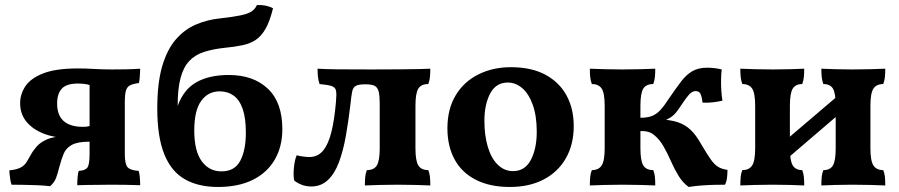

<svg xmlns="http://www.w3.org/2000/svg" viewBox="-20 -734 3571 763"><path d="M287 2Q287 -14 288.5 -31Q290 -48 293 -55Q317 -56 326.5 -67Q336 -78 336 -123V-429L342 -394Q329 -399 315.5 -400.5Q302 -402 290 -402Q244 -402 225.5 -381.5Q207 -361 207 -323Q207 -276 233 -253Q259 -230 309 -230Q316 -230 322 -230.5Q328 -231 336 -233V-185H253Q197 -186 153.5 -203Q110 -220 85 -250.5Q60 -281 60 -324Q60 -360 81 -391.5Q102 -423 152 -442.5Q202 -462 289 -462Q320 -462 354.5 -460Q389 -458 425 -458Q448 -458 479 -458.5Q510 -459 537 -461Q537 -456 536.5 -445.5Q536 -435 535 -423.5Q534 -412 532 -404Q509 -401 497 -395Q485 -389 480.5 -374Q476 -359 476 -327V-122Q476 -82 487 -69.5Q498 -57 531 -55Q537 -36 537 2Q511 1 479.5 0.5Q448 0 422 0Q404 0 378.5 0.5Q353 1 328.5 1Q304 1 287 2ZM179 6Q155 3 127 2Q99 1 72.5 0.5Q46 0 26 0Q23 -8 21 -20Q19 -32 18 -43Q17 -54 17 -57Q47 -60 62.5 -68.5Q78 -77 86 -90.5Q94 -104 102 -118Q111 -135 126 -152Q141 -169 167.5 -180.5Q194 -192 238 -192H336V-171Q288 -171 265 -158Q242 -145 233 -123Q224 -101 217 -75Q209 -43 202.5 -26Q196 -9 179 6Z M846 9Q768 9 714 -22Q660 -53 632.5 -122Q605 -191 605 -303Q605 -404 624.5 -470.5Q644 -537 678.5 -577Q713 -617 758.5 -636.5Q804 -656 855 -661Q908 -667 936.5 -673Q965 -679 979.5 -688.5Q994 -698 1001 -714Q1019 -715 1036 -711.5Q1053 -708 1065 -701Q1052 -649 1035.5 -620Q1019 -591 997 -576Q975 -561 944.5 -554.5Q914 -548 873 -544Q826 -539 790.5 -527.5Q755 -516 732 -491.5Q709 -467 697.5 -424Q686 -381 686 -313Q710 -379 761 -407.5Q812 -436 889 -436Q987 -436 1044.5 -381.5Q1102 -327 1102 -221Q1102 -151 1071.5 -99Q1041 -47 984 -19Q927 9 846 9ZM860 -53Q913 -53 935 -95.5Q957 -138 957 -206Q957 -265 944.5 -301Q932 -337 908.5 -354Q885 -371 853 -371Q807 -371 779.5 -333Q752 -295 752 -216Q752 -134 781.5 -93.5Q811 -53 860 -53Z M1217 7Q1195 7 1177 -0.5Q1159 -8 1149 -17Q1145 -38 1148 -68Q1151 -98 1159 -117Q1170 -114 1184.5 -112Q1199 -110 1209 -110Q1243 -110 1264 -135.5Q1285 -161 1297 -209.5Q1309 -258 1315 -328Q1318 -359 1315.5 -373Q1313 -387 1298 -392Q1283 -397 1250 -400Q1245 -414 1243.5 -429Q1242 -444 1242 -461Q1272 -459 1324 -458.5Q1376 -458 1458 -458Q1527 -458 1572 -458.5Q1617 -459 1645 -459.5Q1673 -460 1690 -461Q1690 -442 1688.5 -427.5Q1687 -413 1682 -400Q1654 -400 1642.5 -382Q1631 -364 1631 -313V-145Q1631 -95 1642.5 -76.5Q1654 -58 1682 -58Q1687 -46 1688.5 -31.5Q1690 -17 1690 3Q1668 2 1632.5 1Q1597 0 1560 0Q1523 0 1488 1Q1453 2 1430 3Q1430 -17 1431.5 -31.5Q1433 -46 1438 -58Q1466 -58 1477.5 -76.5Q1489 -95 1489 -145V-323Q1489 -353 1485 -369.5Q1481 -386 1469.5 -392.5Q1458 -399 1431 -399Q1406 -399 1394.5 -393Q1383 -387 1379.5 -370Q1376 -353 1373 -322Q1365 -254 1354.5 -194.5Q1344 -135 1327 -89.5Q1310 -44 1283 -18.5Q1256 7 1217 7Z M2006 9Q1927 9 1871 -19.5Q1815 -48 1786.5 -100.5Q1758 -153 1758 -224Q1758 -301 1791 -355.5Q1824 -410 1881.5 -438.5Q1939 -467 2010 -467Q2092 -467 2147.5 -437Q2203 -407 2231.5 -354.5Q2260 -302 2260 -233Q2260 -160 2229 -105.5Q2198 -51 2141 -21Q2084 9 2006 9ZM2019 -54Q2066 -54 2089.5 -98.5Q2113 -143 2113 -210Q2113 -274 2097 -318Q2081 -362 2055 -384Q2029 -406 1998 -406Q1951 -406 1928 -362.5Q1905 -319 1905 -254Q1905 -196 1918.5 -150.5Q1932 -105 1958 -79.5Q1984 -54 2019 -54Z M2717 9Q2694 -7 2677 -34.5Q2660 -62 2646.5 -93Q2633 -124 2617 -152Q2601 -180 2579.5 -197.5Q2558 -215 2525 -213V-266Q2554 -266 2572 -273.5Q2590 -281 2605 -297.5Q2620 -314 2638 -342Q2666 -383 2687 -410.5Q2708 -438 2732 -451.5Q2756 -465 2790 -465Q2805 -465 2821 -463Q2837 -461 2848 -458Q2846 -441 2845.5 -418.5Q2845 -396 2846.5 -373.5Q2848 -351 2851 -334Q2835 -330 2813.5 -327.5Q2792 -325 2772 -326Q2768 -357 2761.5 -364.5Q2755 -372 2745 -372Q2731 -372 2719.5 -359.5Q2708 -347 2692 -323Q2679 -303 2668.5 -289.5Q2658 -276 2645 -267.5Q2632 -259 2611 -251L2599 -260Q2644 -258 2673 -248.5Q2702 -239 2724 -218.5Q2746 -198 2767 -160Q2789 -123 2803.5 -102Q2818 -81 2833 -71.5Q2848 -62 2871 -59Q2871 -43 2869 -27Q2867 -11 2861 0Q2844 0 2820 0.5Q2796 1 2769 3Q2742 5 2717 9ZM2324 3Q2324 -17 2325.5 -31.5Q2327 -46 2332 -58Q2359 -58 2371 -76.5Q2383 -95 2383 -145V-313Q2383 -364 2371 -382Q2359 -400 2332 -400Q2327 -413 2325.5 -427.5Q2324 -442 2324 -461Q2346 -460 2381.5 -459Q2417 -458 2454 -458Q2491 -458 2526.5 -459Q2562 -460 2584 -461Q2584 -442 2582.5 -427.5Q2581 -413 2576 -400Q2548 -400 2536.5 -382Q2525 -364 2525 -313V-145Q2525 -95 2536.5 -76.5Q2548 -58 2576 -58Q2581 -46 2582.5 -31.5Q2584 -17 2584 3Q2562 2 2526.5 1Q2491 0 2454 0Q2417 0 2381.5 1Q2346 2 2324 3Z M3244 3Q3244 -17 3245.5 -31.5Q3247 -46 3252 -58Q3279 -58 3290 -76.5Q3301 -95 3301 -145V-313Q3301 -364 3290 -382Q3279 -400 3252 -400Q3247 -413 3245.5 -427.5Q3244 -442 3244 -461Q3266 -460 3299 -459Q3332 -458 3368 -458Q3405 -458 3440.5 -459Q3476 -460 3498 -461Q3498 -442 3496.5 -427.5Q3495 -413 3490 -400Q3463 -400 3451 -382Q3439 -364 3439 -313V-145Q3439 -95 3451 -76.5Q3463 -58 3490 -58Q3495 -46 3496.5 -31.5Q3498 -17 3498 3Q3476 2 3440.5 1Q3405 0 3368 0Q3332 0 3299 1Q3266 2 3244 3ZM2922 3Q2922 -17 2923.5 -31.5Q2925 -46 2930 -58Q2957 -58 2969 -76.5Q2981 -95 2981 -145V-313Q2981 -364 2969 -382Q2957 -400 2930 -400Q2925 -413 2923.5 -427.5Q2922 -442 2922 -461Q2944 -460 2979.5 -459Q3015 -458 3052 -458Q3087 -458 3120.5 -459Q3154 -460 3176 -461Q3176 -442 3174.5 -427.5Q3173 -413 3168 -400Q3142 -400 3130.5 -382Q3119 -364 3119 -313V-145Q3119 -95 3130.5 -76.5Q3142 -58 3168 -58Q3173 -46 3174.5 -31.5Q3176 -17 3176 3Q3154 2 3120.5 1Q3087 0 3052 0Q3015 0 2979.5 1Q2944 2 2922 3ZM3091 -89V-167L3328 -369V-292Z"/></svg>

Font: Vollkorn
Style: Bold
Weight: 700
Designer: Friedrich Althausen
Foundry: Friedrich Althausen
Version: Version 5.000